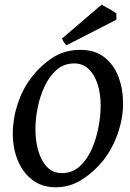

<svg xmlns="http://www.w3.org/2000/svg" viewBox="-20 -794 560 828"><path d="M510.7 -347.7Q510.7 -284.2 487.8 -218Q464.8 -151.9 424.3 -101.1Q385.7 -52.7 333.5 -19.5Q281.2 13.7 221.2 13.7Q161.1 13.7 119.6 -18.1Q78.1 -49.8 56.6 -102.3Q35.2 -154.8 35.2 -217.8Q35.2 -281.7 55.9 -345.2Q76.7 -408.7 113.3 -457Q150.9 -507.3 203.9 -543.2Q256.8 -579.1 326.2 -579.1Q388.7 -579.1 429.7 -547.4Q470.7 -515.6 490.7 -463.1Q510.7 -410.6 510.7 -347.7ZM414.1 -339.4Q414.1 -390.1 400.9 -431.2Q387.7 -472.2 362.3 -496.3Q336.9 -520.5 299.8 -520.5Q255.9 -520.5 224.4 -492.9Q192.9 -465.3 172.6 -422.1Q152.3 -378.9 142.6 -330.1Q132.8 -281.2 132.8 -238.8Q132.8 -154.8 162.8 -101.1Q192.9 -47.4 246.1 -47.4Q291.5 -47.4 323.5 -76.4Q355.5 -105.5 375.5 -150.6Q395.5 -195.8 404.8 -246.1Q414.1 -296.4 414.1 -339.4ZM481.9 -735.8V-709L267.6 -599.1Q255.9 -606.4 247.6 -627.9L418 -773.9Q423.8 -770.5 437.5 -763.2Q451.2 -755.9 464.1 -748Q477.1 -740.2 481.9 -735.8Z"/></svg>

Font: Dai Banna SIL Medium
Style: Italic
Weight: 500
Italic angle: -11°
Designer: Victor Gaultney
Foundry: SIL International
Version: Version 4.000